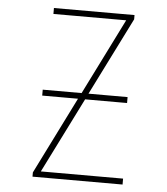

<svg xmlns="http://www.w3.org/2000/svg" viewBox="-52 -760 703 807"><g transform="rotate(5 300.0 -357.0)"><path d="M115 0V-18L277 -343H126V-368H290L450 -689H143V-714H483V-696L319 -368H484V-343H307L148 -25H495V0Z"/></g></svg>

Font: Noto Sans Mono Thin
Style: Regular
Weight: 100
Designer: Monotype Design Team
Foundry: Monotype Imaging Inc.
Version: Version 2.014